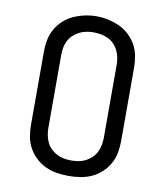

<svg xmlns="http://www.w3.org/2000/svg" viewBox="-84 -816 768 893"><g transform="rotate(10 300.0 -369.0)"><path d="M300 8Q272 8 244 3.5Q216 -1 191 -12.5Q166 -24 145 -43.5Q124 -63 110.5 -87.5Q97 -112 92 -139.5Q87 -167 87 -195V-540Q87 -568 92 -595.5Q97 -623 110.5 -647.5Q124 -672 145 -691.5Q166 -711 191.5 -722.5Q217 -734 244.5 -740Q272 -746 300 -746Q328 -746 355.5 -740Q383 -734 408.5 -722.5Q434 -711 455 -691.5Q476 -672 489.5 -647.5Q503 -623 508 -595.5Q513 -568 513 -540V-195Q513 -167 508 -139.5Q503 -112 489.5 -87.5Q476 -63 455 -43.5Q434 -24 409 -12.5Q384 -1 356 3.5Q328 8 300 8ZM300 -65Q317 -65 334.5 -68Q352 -71 367.5 -79Q383 -87 396 -99.5Q409 -112 416.5 -127.5Q424 -143 427.5 -160.5Q431 -178 431 -195V-540Q431 -558 427.5 -575Q424 -592 416 -608Q408 -624 395.5 -636.5Q383 -649 367 -656.5Q351 -664 333.5 -667Q316 -670 298 -670Q281 -670 264 -666.5Q247 -663 231.5 -655Q216 -647 203.5 -635Q191 -623 183 -607.5Q175 -592 172 -574.5Q169 -557 169 -540V-195Q169 -178 172.5 -160.5Q176 -143 183.5 -127.5Q191 -112 204 -99.5Q217 -87 232.5 -79Q248 -71 265.5 -68Q283 -65 300 -65Z"/></g></svg>

Font: Iosevka Curly Slab Extended
Style: Regular
Weight: 400
Width: 7
Monospace: yes
Designer: Belleve Invis
Foundry: Belleve Invis
Version: Version 11.1.0; ttfautohint (v1.8.3)